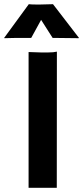

<svg xmlns="http://www.w3.org/2000/svg" viewBox="-38 -901 399 921"><path d="M99.1 -651.4Q147.9 -649.4 158.2 -649.4H193.4Q219.2 -649.4 234.9 -653.3L234.4 0H99.1ZM111.8 -719.2Q6.8 -719.2 -16.6 -717.8L-18.1 -719.2L100.1 -880.9Q111.8 -879.4 132.3 -879.4H157.2L216.3 -880.9L340.8 -719.2L338.9 -717.8L214.4 -719.2L159.2 -805.7Z"/></svg>

Font: Hammersmith One
Style: Regular
Weight: 400
Designer: Nicole Fally
Foundry: Nicole Fally
Version: Version 1.003